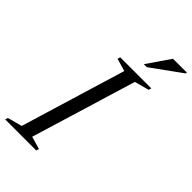

<svg xmlns="http://www.w3.org/2000/svg" viewBox="-289 -967 1050 1050"><g transform="rotate(45 236.5 -442.0)"><path d="M249 -647.5 175.5 -669 180.5 -685H420.5L415.5 -669L332 -646.5L147 -37.5L220.5 -16L215.5 0H-24.5L-19.5 -16L64.5 -38.5ZM298 -749.5 390 -883.5H496.5V-876.5L321 -749.5Z"/></g></svg>

Font: Newsreader 36pt
Style: Italic
Weight: 400
Italic angle: -17°
Designer: Hugues Gentile
Foundry: Production Type
Version: Version 1.003